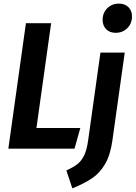

<svg xmlns="http://www.w3.org/2000/svg" viewBox="-20 -820 748 1059"><path d="M181 -114H423L391 0H26L123 -692H262ZM346 120Q384 103 407 85Q430 67 444.5 36.5Q459 6 466 -45L534 -530H668L600 -46Q589 35 559.5 85Q530 135 487.5 163.5Q445 192 379 219ZM546 -710Q546 -749 571.5 -774.5Q597 -800 636 -800Q669 -800 688.5 -780.5Q708 -761 708 -729Q708 -690 682 -664.5Q656 -639 618 -639Q585 -639 565.5 -659Q546 -679 546 -710Z"/></svg>

Font: Fira Sans Condensed SemiBold
Style: Italic
Weight: 600
Width: 3
Italic angle: -8°
Designer: bBox Type GmbH & Carrois Corporate GbR & Edenspiekermann AG
Foundry: bBox Type GmbH & Carrois Corporate GbR & Edenspiekermann AG
Version: Version 4.301